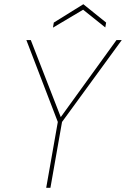

<svg xmlns="http://www.w3.org/2000/svg" viewBox="-20 -890 597 910"><path d="M199 0 254 -312 105 -700H126L268 -335L532 -700H557L274 -312L219 0ZM231 -759 235 -783 375 -870 483 -783 479 -760 374 -844Z"/></svg>

Font: DM Sans 18pt Thin
Style: Italic
Weight: 250
Italic angle: -10°
Designer: Colophon Foundry, Jonny Pinhorn
Foundry: Colophon Foundry
Version: Version 4.004;gftools[0.9.30]